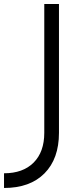

<svg xmlns="http://www.w3.org/2000/svg" viewBox="-20 -734 393 954"><path d="M0 200V127Q94 127 147 74Q200 21 200 -74V-714H273V-74Q273 55 201 127.5Q129 200 0 200Z"/></svg>

Font: Arcon
Style: Regular
Weight: 400
Designer: M. Zarth
Foundry: martin zarth - visuelle & digitale kommunikation
Version: Version 1.131;PS 001.131;hotconv 1.0.70;makeotf.lib2.5.58329